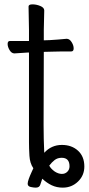

<svg xmlns="http://www.w3.org/2000/svg" viewBox="-20 -665 407 881"><path d="M180 -92Q180 -29 183 36Q216 0 264 0Q309 0 338 26.5Q367 53 367 99Q367 140 338 168Q309 196 268 196Q240 196 217 185Q194 174 174 155Q169 168 165 182Q161 196 144 196Q135 196 121 193Q107 190 107 178Q107 170 112 156Q117 142 123.5 128Q130 114 133 107Q117 84 115 49.5Q113 15 113 -12V-424H108Q107 -424 47 -420H46Q33 -420 24 -435Q15 -450 15 -463.5Q15 -477 26 -477H113V-528L111 -635Q111 -645 129 -645Q147 -645 165 -637.5Q183 -630 183 -617L181 -528V-480L209 -481Q245 -483 285 -487H286Q299 -487 308.5 -472Q318 -457 318 -443Q318 -429 307 -429H268Q240 -429 220 -428L181 -427ZM231 122Q248 133 264 133Q279 133 289 123Q299 113 299 98Q299 59 263 59Q244 59 230.5 69.5Q217 80 206 95Q213 109 231 122Z"/></svg>

Font: LXGW Bright GB
Style: Regular
Weight: 400
Designer: Christian Thalmann (Catharsis Fonts)
Foundry: LXGW / Christian Thalmann (Catharsis Fonts) / Fontworks Inc.
Version: Version 5.510